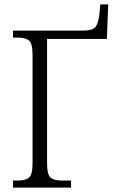

<svg xmlns="http://www.w3.org/2000/svg" viewBox="-20 -853 535 873"><path d="M39 0V-32H61Q96 -32 112 -45.5Q128 -59 128 -111V-603Q128 -655 112 -668.5Q96 -682 62 -682H39V-714H359Q403 -714 415.5 -732Q428 -750 432 -789L436 -833H472L466 -676H194V-109Q194 -59 210 -45.5Q226 -32 262 -32H303V0Z"/></svg>

Font: Noto Serif SemiCondensed Light
Style: Regular
Weight: 300
Width: 4
Designer: Monotype Design Team
Foundry: Monotype Imaging Inc.
Version: Version 2.013